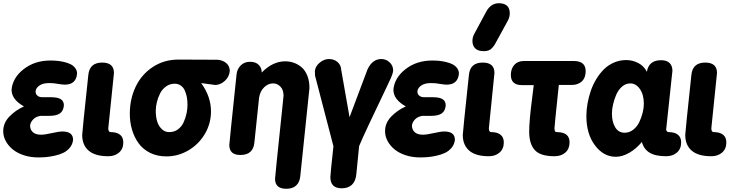

<svg xmlns="http://www.w3.org/2000/svg" viewBox="-41 -963 4588 1193"><path d="M195.8 15.1Q147.9 15.1 106.7 1.5Q65.4 -12.2 37.8 -34.9Q10.3 -57.6 -5.4 -86.9Q-21 -116.2 -21 -147.9Q-21 -198.7 16.8 -238.3Q54.7 -277.8 107.9 -301.8Q30.8 -344.7 30.8 -405.8Q37.6 -480 106.2 -533.4Q174.8 -586.9 272 -586.9Q294.4 -586.9 315.2 -585Q335.9 -583 359.1 -577.4Q382.3 -571.8 399.2 -563Q416 -554.2 427 -539.3Q438 -524.4 438 -504.9Q431.2 -437 361.8 -437Q348.6 -437 317.9 -441.9Q295.9 -446.8 264.2 -446.8Q226.1 -446.8 204.3 -431.9Q182.6 -417 180.2 -397V-393.1Q180.2 -378.4 191.4 -368.7Q202.6 -358.9 222.2 -358.9H275.9Q317.4 -358.9 336.7 -346.7Q356 -334.5 356 -308.1Q353 -273.4 331.1 -258.3Q309.1 -243.2 266.1 -243.2H211.9Q184.1 -239.7 166.3 -222.2Q148.4 -204.6 146 -183.1Q146 -157.7 163.1 -141.8Q180.2 -126 213.9 -126Q237.3 -126 281.2 -136Q325.2 -146 347.2 -146Q413.1 -146 413.1 -94.2Q410.2 -66.4 393.1 -45.7Q376 -24.9 353 -13.7Q330.1 -2.4 299.3 4.4Q268.6 11.2 244.6 13.2Q220.7 15.1 195.8 15.1Z M507.8 -497.1Q515.1 -574.2 593.8 -574.2Q667 -574.2 667 -509.8Q667 -508.8 666.7 -506.3Q666.5 -503.9 665.8 -496.6Q665 -489.3 664.1 -480L631.8 -166Q631.8 -142.1 647 -142.1Q685.1 -142.1 705.1 -125.7Q725.1 -109.4 725.1 -78.1Q725.1 -38.1 698.7 -15.1Q672.4 7.8 631.8 7.8Q550.3 7.8 510 -26.9Q469.7 -61.5 469.7 -125Q469.7 -140.1 507.8 -497.1Z M1067.9 -592.8 1310.5 -591.8Q1343.3 -589.4 1365 -570.8Q1386.7 -552.2 1386.7 -522Q1383.8 -485.8 1356 -460.4Q1328.1 -435.1 1295.9 -435.1L1209 -446.8Q1270 -362.8 1270 -271Q1270 -195.8 1232.2 -131.3Q1194.3 -66.9 1130.4 -29.1Q1066.4 8.8 992.7 8.8Q936.5 8.8 892.3 -12.9Q848.1 -34.7 820.8 -72Q793.5 -109.4 779.5 -156.5Q765.6 -203.6 765.6 -256.8Q765.6 -348.1 802 -424.3Q838.4 -500.5 908.2 -546.6Q978 -592.8 1067.9 -592.8ZM1010.7 -142.1Q1041.5 -142.1 1064.7 -159.2Q1087.9 -176.3 1100.1 -203.6Q1112.3 -231 1118.2 -258.5Q1124 -286.1 1124 -313Q1124 -337.9 1119.9 -360.1Q1115.7 -382.3 1106.9 -401.4Q1098.1 -420.4 1082 -431.6Q1065.9 -442.9 1044.9 -442.9Q1014.6 -442.9 990.7 -425.8Q966.8 -408.7 953.6 -382.3Q940.4 -356 933.6 -327.9Q926.8 -299.8 926.8 -273.9Q926.8 -239.7 934.8 -211.2Q942.9 -182.6 962.6 -162.4Q982.4 -142.1 1010.7 -142.1Z M1428.7 -499Q1431.6 -532.7 1454.1 -555.9Q1476.6 -579.1 1512.7 -579.1Q1547.9 -579.1 1566.4 -560.1Q1585 -541 1585 -516.1V-512.2Q1653.3 -582 1731 -582Q1758.8 -582 1784.7 -573Q1810.5 -564 1832.8 -545.2Q1855 -526.4 1868.4 -493.2Q1881.8 -460 1881.8 -416Q1881.8 -408.2 1824.7 132.8Q1820.8 170.4 1798.6 190.2Q1776.4 210 1737.8 210Q1668 210 1668 147.9Q1668 136.7 1716.8 -328.1Q1720.7 -366.2 1720.7 -369.1Q1720.7 -404.8 1701.4 -424.8Q1682.1 -444.8 1655.8 -444.8Q1625.5 -444.8 1600.3 -420.7Q1575.2 -396.5 1568.8 -356L1539.6 -77.1Q1532.2 0 1452.6 0Q1383.8 0 1383.8 -62Q1383.8 -72.3 1428.7 -499Z M2030.8 -54.2 1916.5 -493.2Q1915.5 -496.1 1915.5 -522Q1918.9 -552.2 1946 -574.2Q1973.1 -596.2 2002.4 -596.2Q2034.7 -596.2 2055.9 -577.9Q2077.1 -559.6 2078.6 -532.2L2130.9 -234.9L2242.7 -532.2Q2272.9 -596.2 2328.6 -596.2Q2357.9 -596.2 2379.9 -575.7Q2401.9 -555.2 2401.9 -524.9Q2400.9 -512.7 2395.3 -496.8Q2389.6 -481 2367.7 -435.1Q2219.7 -127 2190.4 -55.2L2172.9 121.1Q2168.5 164.1 2145 185.5Q2121.6 207 2082.5 207Q2011.7 207 2011.7 137.2Q2011.7 121.6 2030.8 -54.2Z M2568.4 15.1Q2520.5 15.1 2479.2 1.5Q2438 -12.2 2410.4 -34.9Q2382.8 -57.6 2367.2 -86.9Q2351.6 -116.2 2351.6 -147.9Q2351.6 -198.7 2389.4 -238.3Q2427.2 -277.8 2480.5 -301.8Q2403.3 -344.7 2403.3 -405.8Q2410.2 -480 2478.8 -533.4Q2547.4 -586.9 2644.5 -586.9Q2667 -586.9 2687.7 -585Q2708.5 -583 2731.7 -577.4Q2754.9 -571.8 2771.7 -563Q2788.6 -554.2 2799.6 -539.3Q2810.5 -524.4 2810.5 -504.9Q2803.7 -437 2734.4 -437Q2721.2 -437 2690.4 -441.9Q2668.5 -446.8 2636.7 -446.8Q2598.6 -446.8 2576.9 -431.9Q2555.2 -417 2552.7 -397V-393.1Q2552.7 -378.4 2564 -368.7Q2575.2 -358.9 2594.7 -358.9H2648.4Q2689.9 -358.9 2709.2 -346.7Q2728.5 -334.5 2728.5 -308.1Q2725.6 -273.4 2703.6 -258.3Q2681.6 -243.2 2638.7 -243.2H2584.5Q2556.6 -239.7 2538.8 -222.2Q2521 -204.6 2518.6 -183.1Q2518.6 -157.7 2535.6 -141.8Q2552.7 -126 2586.4 -126Q2609.9 -126 2653.8 -136Q2697.8 -146 2719.7 -146Q2785.6 -146 2785.6 -94.2Q2782.7 -66.4 2765.6 -45.7Q2748.5 -24.9 2725.6 -13.7Q2702.6 -2.4 2671.9 4.4Q2641.1 11.2 2617.2 13.2Q2593.3 15.1 2568.4 15.1Z M2872.6 -497.1Q2879.9 -574.2 2958.5 -574.2Q3031.2 -574.2 3031.2 -509.8Q3031.2 -508.8 3031 -506.3Q3030.8 -503.9 3030 -496.6Q3029.3 -489.3 3028.3 -480L2996.6 -166Q2996.6 -142.1 3011.2 -142.1Q3049.3 -142.1 3069.3 -125.7Q3089.4 -109.4 3089.4 -78.1Q3089.4 -38.1 3063 -15.1Q3036.6 7.8 2996.6 7.8Q2915 7.8 2874.8 -26.9Q2834.5 -61.5 2834.5 -125Q2834.5 -140.1 2872.6 -497.1ZM3116.2 -837.9 3042.5 -703.1Q3035.2 -689 3030.5 -681.9Q3025.9 -674.8 3016.6 -664.6Q3007.3 -654.3 2994.6 -649.7Q2981.9 -645 2965.3 -645Q2929.7 -645 2912.1 -662.1Q2894.5 -679.2 2894.5 -708Q2894.5 -733.4 2907.2 -754.9L2980.5 -891.1Q3008.8 -942.9 3058.6 -942.9Q3126.5 -942.9 3126.5 -879.9Q3126.5 -859.4 3116.2 -837.9Z M3214.4 -584H3523.9Q3598.1 -584 3598.1 -521Q3598.1 -480 3574.5 -457.5Q3550.8 -435.1 3510.3 -435.1H3431.2L3410.2 -231.9Q3404.3 -172.4 3404.3 -167Q3404.3 -153.8 3407.5 -147.9Q3410.6 -142.1 3418.9 -142.1Q3498 -142.1 3498 -79.1Q3498 -38.1 3471.9 -15.1Q3445.8 7.8 3404.3 7.8Q3317.4 7.8 3282.2 -30.3Q3247.1 -68.4 3247.1 -145Q3247.1 -212.4 3265.1 -350.1Q3270.5 -391.1 3275.4 -434.1H3202.1Q3133.3 -434.1 3133.3 -497.1Q3133.3 -536.1 3154.8 -560.1Q3176.3 -584 3214.4 -584Z M4066.4 -588.9Q4101.1 -588.9 4119.1 -571.8Q4137.2 -554.7 4137.2 -522L4133.3 -487.8Q4126.5 -418 4098.1 -157.2Q4099.1 -151.4 4103.3 -146.7Q4107.4 -142.1 4113.3 -142.1Q4151.4 -142.1 4171.4 -125.7Q4191.4 -109.4 4191.4 -78.1Q4191.4 -38.1 4165 -15.1Q4138.7 7.8 4098.1 7.8Q4031.2 7.8 3995.1 -14.4Q3959 -36.6 3947.3 -81.1Q3912.6 -38.6 3869.1 -13.7Q3825.7 11.2 3785.2 11.2Q3709.5 11.2 3656 -59.6Q3602.5 -130.4 3602.5 -242.2Q3602.5 -279.3 3609.4 -318.6Q3616.2 -357.9 3629.4 -397Q3642.6 -436 3663.6 -470.7Q3684.6 -505.4 3711.2 -532Q3737.8 -558.6 3773.7 -574.2Q3809.6 -589.8 3850.1 -589.8Q3889.2 -589.8 3924.6 -571.5Q3960 -553.2 3978.5 -517.1Q3990.2 -588.9 4066.4 -588.9ZM3840.3 -138.2Q3869.6 -138.2 3893.6 -157Q3917.5 -175.8 3931.2 -204.3Q3944.8 -232.9 3952.1 -262.5Q3959.5 -292 3959.5 -317.9Q3959.5 -375.5 3934.8 -410.2Q3910.2 -444.8 3875.5 -444.8Q3846.7 -444.8 3823.7 -424.6Q3800.8 -404.3 3787.8 -374Q3774.9 -343.8 3768.1 -313.2Q3761.2 -282.7 3761.2 -257.8Q3761.2 -206.1 3781.5 -172.1Q3801.8 -138.2 3840.3 -138.2Z M4254.9 -497.1Q4262.2 -574.2 4340.8 -574.2Q4414.1 -574.2 4414.1 -509.8Q4414.1 -508.8 4413.8 -506.3Q4413.6 -503.9 4412.8 -496.6Q4412.1 -489.3 4411.1 -480L4378.9 -166Q4378.9 -142.1 4394 -142.1Q4432.1 -142.1 4452.1 -125.7Q4472.2 -109.4 4472.2 -78.1Q4472.2 -38.1 4445.8 -15.1Q4419.4 7.8 4378.9 7.8Q4297.4 7.8 4257.1 -26.9Q4216.8 -61.5 4216.8 -125Q4216.8 -140.1 4254.9 -497.1Z"/></svg>

Font: BPreplay
Style: Bold Italic
Weight: 700
Italic angle: -6°
Designer: Magenta/George Triantafyllakos
Foundry: Magenta/George Triantafyllakos
Version: Version 1.00